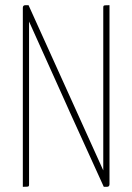

<svg xmlns="http://www.w3.org/2000/svg" viewBox="-20 -720 510 740"><path d="M380 0 249 -288Q249 -288 237 -315Q225 -342 205.5 -385Q186 -428 164.5 -476Q143 -524 123.5 -567Q104 -610 92 -637Q80 -664 80 -664L71 -683L78 -700H90L218 -417Q218 -417 230 -390.5Q242 -364 261 -322Q280 -280 301 -233.5Q322 -187 341 -145Q360 -103 372 -76.5Q384 -50 384 -50L399 -17L392 0ZM68 0V-690Q68 -700 78 -700L92 -690V-669Q92 -669 92 -639Q92 -609 92 -562.5Q92 -516 92 -463Q92 -410 92 -363.5Q92 -317 92 -287Q92 -257 92 -257V-10Q92 -5 91 -3Q90 -1 85 -0.5Q80 0 68 0ZM392 0 378 -10V-37Q378 -37 378 -67Q378 -97 378 -144Q378 -191 378 -243.5Q378 -296 378 -343Q378 -390 378 -420Q378 -450 378 -450V-690Q378 -695 379 -697Q380 -699 385 -699.5Q390 -700 402 -700V-10Q402 0 392 0Z"/></svg>

Font: Yanone Kaffeesatz ExtraLight
Style: Regular
Weight: 200
Designer: Yanone (Cyrillic: Daniel Pouzeot, Huerta Tipografica, and Cyreal)
Foundry: Yanone
Version: Version 2.003